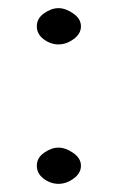

<svg xmlns="http://www.w3.org/2000/svg" viewBox="-20 -489 292 476"><path d="M161.6 -455.6Q180.7 -442.4 180.7 -423.8Q180.7 -405.3 162.6 -392.1Q144.5 -378.9 125 -378.9Q105.5 -378.9 88.4 -391.6Q71.3 -404.3 71.3 -423.8Q71.3 -443.4 89.4 -456.1Q107.4 -468.8 125 -468.8Q142.6 -468.8 161.6 -455.6ZM161.6 -109.9Q180.7 -96.7 180.7 -78.1Q180.7 -59.6 162.6 -46.4Q144.5 -33.2 125 -33.2Q105.5 -33.2 88.4 -45.9Q71.3 -58.6 71.3 -78.1Q71.3 -97.7 89.4 -110.4Q107.4 -123 125 -123Q142.6 -123 161.6 -109.9Z"/></svg>

Font: Jura
Style: Medium
Weight: 500
Version: Version 2.6.1